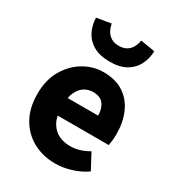

<svg xmlns="http://www.w3.org/2000/svg" viewBox="-181 -846 879 965"><g transform="rotate(30 259.0 -364.0)"><path d="M287.4 12Q216.1 12 158.9 -18.8Q101.8 -49.6 68.6 -107.6Q35.5 -165.7 35.5 -248.2Q35.5 -328.8 69.4 -386.9Q103.2 -444.9 156.9 -476.5Q210.6 -508 270.2 -508Q341.2 -508 388.1 -476.6Q435.1 -445.2 458.1 -391.3Q481.2 -337.4 481.2 -270Q481.2 -250.6 479.1 -232.6Q477.1 -214.5 474.6 -203.3H149.5L148.4 -304.7H354.6Q354.6 -344.3 335.9 -369.7Q317.2 -395.2 273.4 -395.2Q249.3 -395.2 226.1 -382.2Q203 -369.1 188 -337Q173 -305 174.2 -248.2Q175.3 -191.9 194.7 -159.9Q214.2 -127.9 244.1 -114.6Q274 -101.3 307 -101.3Q335.6 -101.3 362.4 -109.4Q389.2 -117.6 415.4 -133L463.2 -43.4Q425.8 -17.1 378.7 -2.6Q331.6 12 287.4 12ZM268.2 -568.4Q211.6 -568.4 174.5 -589.4Q137.3 -610.4 119 -646.1Q100.7 -681.7 99.2 -725.9L182.8 -739.8Q186 -718.2 196.3 -700Q206.6 -681.8 224.3 -671Q242 -660.3 268.2 -660.3Q294.7 -660.3 312.7 -671Q330.7 -681.8 340.6 -700Q350.5 -718.2 353.6 -739.8L437.3 -725.9Q435.8 -681.7 417.5 -646.1Q399.2 -610.4 362.5 -589.4Q325.8 -568.4 268.2 -568.4Z"/></g></svg>

Font: SourceSans3VF
Style: Regular
Weight: 200
Designer: Paul D. Hunt
Foundry: Adobe
Version: Version 3.052;hotconv 1.1.0;makeotfexe 2.6.0